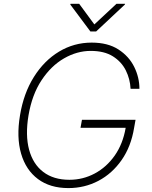

<svg xmlns="http://www.w3.org/2000/svg" viewBox="-20 -956 780 986"><path d="M650.6 -500Q648.1 -550.1 626.1 -594.5Q604 -638.8 559.8 -666.7Q515.6 -694.6 446 -694.6Q375.4 -694.6 308.8 -656.2Q242.2 -617.9 193.4 -544Q144.5 -470.2 126.4 -363.6Q109.4 -261.7 129.4 -187.3Q149.5 -112.9 202.4 -72.8Q255.3 -32.7 336.3 -32.7Q405.9 -32.7 466.4 -65Q527 -97.3 569.1 -157.1Q611.2 -217 625.4 -299.7H393.5L400.9 -340.9H676.1L668.7 -299.7Q653.1 -203.5 604.6 -134.1Q556.1 -64.6 485.3 -27.3Q414.4 9.9 331 9.9Q237.2 9.9 175.1 -36.4Q112.9 -82.7 88.4 -166.9Q63.9 -251.1 82.7 -363.6Q101.2 -476.6 153.8 -560.5Q206.3 -644.5 283.2 -690.9Q360.1 -737.2 450.6 -737.2Q533.7 -737.2 588.1 -702.1Q642.4 -666.9 669.2 -612.6Q696 -558.2 696 -500ZM386.7 -936.4 464.5 -830.6 578.1 -936.4H622.5L621.4 -932.9L473.7 -794.4H444.2L340.9 -932.9L342.3 -936.4Z"/></svg>

Font: Inter Extra Light  BETA
Style: Italic
Weight: 200
Italic angle: 9.39999°
Designer: Rasmus Andersson
Foundry: rsms
Version: Version 3.011;git-f93a4a705